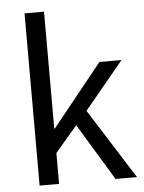

<svg xmlns="http://www.w3.org/2000/svg" viewBox="-55 -840 663 884"><g transform="rotate(-5 276.0 -398.0)"><path d="M92 0V-796H182V-256H185L416 -543H518L337 -324L542 0H443L284 -262L182 -143V0Z"/></g></svg>

Font: Chiron Sans HK TT
Style: Regular
Weight: 400
Designer: Ryoko NISHIZUKA 西塚涼子 (kana, bopomofo & ideographs); Paul D. Hunt (Latin, Greek & Cyrillic); Sandoll Communications 산돌커뮤니
Foundry: Adobe
Version: Version 2.022;hotconv 1.0.109;makeotfexe 2.5.65596